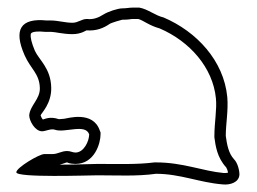

<svg xmlns="http://www.w3.org/2000/svg" viewBox="-20 -641 676 506"><path d="M23 -187C23 -172 214 -179 237 -179C288 -179 341 -176 391 -183C455 -183 505 -160 567 -155C586 -153 610 -160 611 -181C611 -193 606 -212 597 -221C582 -237 578 -261 575 -283C575 -314 582 -350 579 -385C570 -481 498 -558 411 -595C389 -600 370 -617 347 -621H331C320 -621 314 -619 303 -619C290 -619 264 -610 253 -603C239 -594 225 -589 209 -591C195 -591 186 -581 171 -581C152 -581 132 -587 115 -587H103C34 -594 15 -563 45 -495C61 -459 84 -447 85 -409C86 -380 59 -363 57 -337C57 -323 72 -295 91 -295C100 -295 115 -303 125 -299C151 -290 205 -316 215 -287C215 -269 201 -239 179 -239C171 -239 166 -243 157 -243C142 -243 132 -235 119 -235H97C83 -235 23 -199 23 -187ZM137 -207C152 -211 154 -213 157 -213C157 -213 163 -209 179 -209C229 -209 245 -263 245 -287V-292L243 -297C225 -350 158 -329 149 -328C140 -327 135 -327 135 -327C111 -335 98 -327 93 -326C90 -329 88 -334 87 -337C89 -343 116 -368 115 -410C114 -461 83 -483 72 -507C63 -528 60 -543 61 -549C61 -551 58 -561 100 -557H101H115C125 -557 146 -551 171 -551C194 -551 207 -561 208 -561C234 -559 253 -567 269 -578C273 -581 301 -589 302 -589C322 -589 323 -591 331 -591H344C357 -588 372 -574 401 -566C480 -532 541 -463 549 -382C552 -353 545 -318 545 -283V-281V-279C548 -257 552 -226 576 -200C577 -199 580 -192 581 -186C578 -185 574 -185 570 -185C514 -190 463 -213 391 -213H389H387C341 -207 289 -209 237 -209C226 -209 180 -207 137 -207Z"/></svg>

Font: Camosport
Style: Oln
Weight: 400
Version: Version 001.000